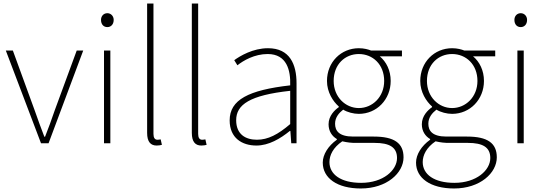

<svg xmlns="http://www.w3.org/2000/svg" viewBox="-20 -814 3100 1091"><path d="M213 0H256L453 -527H416L291 -187C274 -136 254 -83 236 -37H232C214 -83 195 -136 177 -187L53 -527H13Z M571 0H607V-527H571ZM590 -660C610 -660 626 -675 626 -701C626 -723 610 -739 590 -739C569 -739 554 -723 554 -701C554 -675 569 -660 590 -660Z M870 13C885 13 891 11 900 9L893 -22C882 -20 878 -20 874 -20C860 -20 852 -31 852 -53V-794H816V-59C816 -8 836 13 870 13Z M1124 13C1139 13 1145 11 1154 9L1147 -22C1136 -20 1132 -20 1128 -20C1114 -20 1106 -31 1106 -53V-794H1070V-59C1070 -8 1090 13 1124 13Z M1437 13C1507 13 1573 -26 1627 -70H1630L1635 0H1665V-341C1665 -448 1627 -540 1503 -540C1417 -540 1344 -496 1311 -472L1329 -443C1363 -470 1426 -507 1501 -507C1610 -507 1632 -414 1629 -329C1392 -302 1285 -247 1285 -130C1285 -30 1355 13 1437 13ZM1440 -20C1376 -20 1322 -50 1322 -131C1322 -220 1400 -273 1629 -298V-109C1560 -50 1503 -20 1440 -20Z M2030 257C2178 257 2273 169 2273 80C2273 -1 2220 -38 2104 -38H1987C1906 -38 1884 -71 1884 -111C1884 -147 1906 -172 1930 -191C1954 -176 1989 -167 2019 -167C2121 -167 2200 -249 2200 -354C2200 -414 2175 -463 2138 -494H2264V-527H2088C2073 -533 2049 -540 2019 -540C1918 -540 1838 -461 1838 -354C1838 -290 1872 -238 1905 -209V-205C1882 -189 1847 -156 1847 -108C1847 -68 1867 -40 1894 -24V-20C1845 15 1814 64 1814 110C1814 198 1896 257 2030 257ZM2019 -200C1943 -200 1876 -263 1876 -354C1876 -449 1941 -507 2019 -507C2098 -507 2163 -448 2163 -354C2163 -263 2096 -200 2019 -200ZM2032 225C1917 225 1852 177 1852 107C1852 68 1873 24 1925 -11C1954 -4 1982 -2 1989 -2H2109C2192 -2 2236 22 2236 84C2236 153 2158 225 2032 225Z M2560 257C2708 257 2803 169 2803 80C2803 -1 2750 -38 2634 -38H2517C2436 -38 2414 -71 2414 -111C2414 -147 2436 -172 2460 -191C2484 -176 2519 -167 2549 -167C2651 -167 2730 -249 2730 -354C2730 -414 2705 -463 2668 -494H2794V-527H2618C2603 -533 2579 -540 2549 -540C2448 -540 2368 -461 2368 -354C2368 -290 2402 -238 2435 -209V-205C2412 -189 2377 -156 2377 -108C2377 -68 2397 -40 2424 -24V-20C2375 15 2344 64 2344 110C2344 198 2426 257 2560 257ZM2549 -200C2473 -200 2406 -263 2406 -354C2406 -449 2471 -507 2549 -507C2628 -507 2693 -448 2693 -354C2693 -263 2626 -200 2549 -200ZM2562 225C2447 225 2382 177 2382 107C2382 68 2403 24 2455 -11C2484 -4 2512 -2 2519 -2H2639C2722 -2 2766 22 2766 84C2766 153 2688 225 2562 225Z M2920 0H2956V-527H2920ZM2939 -660C2959 -660 2975 -675 2975 -701C2975 -723 2959 -739 2939 -739C2918 -739 2903 -723 2903 -701C2903 -675 2918 -660 2939 -660Z"/></svg>

Font: Harano Aji Gothic TW ExtraLight
Style: Regular
Weight: 250
Foundry: Masamichi Hosoda
Version: HaranoAjiGothicTW-ExtraLight version 20230610;ttx 4.39.4